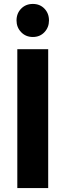

<svg xmlns="http://www.w3.org/2000/svg" viewBox="-20 -956 333 976"><path d="M68 0V-706H225V0ZM147 -768Q111 -768 87.5 -792.5Q64 -817 64 -852Q64 -888 87.5 -912Q111 -936 147 -936Q183 -936 206 -912Q229 -888 229 -852Q229 -817 206 -792.5Q183 -768 147 -768Z"/></svg>

Font: Outfit Thin
Style: Bold
Weight: 700
Version: Version 1.100;gftools[0.9.27]